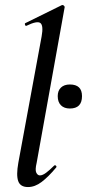

<svg xmlns="http://www.w3.org/2000/svg" viewBox="-20 -746 351 775"><path d="M262 -308Q239 -308 226 -321Q213 -334 213 -358Q213 -380 226 -392.5Q239 -405 262 -405Q311 -405 311 -358Q311 -308 262 -308ZM93 9Q62 9 53.5 -15Q45 -39 54 -89L148 -599Q156 -643 143 -653Q130 -663 87 -642Q83 -640 81 -646Q79 -652 83 -653L229 -725Q234 -727 238 -723Q242 -719 241 -717L128 -89Q121 -60 126.5 -49Q132 -38 141 -38Q152 -38 166.5 -49Q181 -60 198 -77Q202 -81 206 -77Q210 -73 206 -69Q175 -32 148 -11.5Q121 9 93 9Z"/></svg>

Font: Cormorant Garamond Light SemiBold
Style: Italic
Weight: 600
Italic angle: -10°
Version: Version 4.001